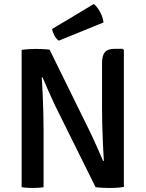

<svg xmlns="http://www.w3.org/2000/svg" viewBox="-20 -930 723 954"><path d="M87.5 -682Q102 -684.5 123.2 -685.8Q144.5 -687 157 -687Q170.5 -687 189.8 -686.2Q209 -685.5 226.5 -683L196 -547.5L187.5 -545.5Q190 -509 192 -464Q194 -419 195.2 -373.5Q196.5 -328 196.5 -289.5V0Q182 2.5 168.2 3.2Q154.5 4 143 4Q132 4 117 3.2Q102 2.5 87.5 0ZM253 -407Q235.5 -444.5 219.8 -480Q204 -515.5 191 -546.5L136 -612L226.5 -683L426.5 -276.5Q446 -236 462.5 -198.2Q479 -160.5 492.5 -130L551 -68.5L455 0ZM595.5 -682V-1Q586 0.5 573.2 1.8Q560.5 3 547.8 3.5Q535 4 525 4Q510 4 491.5 3.2Q473 2.5 455 0L487 -129.5L496 -131Q493.5 -172.5 491.2 -219.8Q489 -267 488 -312Q487 -357 487 -391.5V-615.5Q487 -654 501.2 -670.8Q515.5 -687.5 550.5 -687.5H589ZM446 -910Q456.5 -902.5 467 -887.5Q477.5 -872.5 485 -854.5Q492.5 -836.5 494.5 -818.5L272.5 -728Q259.5 -736 250.2 -753.5Q241 -771 239 -786Z"/></svg>

Font: Signika Light Medium
Style: Regular
Weight: 500
Version: Version 2.003;gftools[0.9.32]